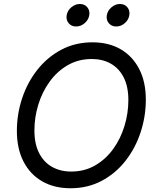

<svg xmlns="http://www.w3.org/2000/svg" viewBox="-20 -954 803 983"><path d="M340.8 9.8Q257.8 9.8 196 -25.6Q134.3 -61 100.3 -127Q66.4 -192.9 66.4 -283.7Q66.4 -370.1 93.5 -451.4Q120.6 -532.7 171.6 -597.2Q222.7 -661.6 293.9 -699.5Q365.2 -737.3 453.6 -737.3Q536.6 -737.3 597.7 -701.9Q658.7 -666.5 692.6 -600.8Q726.6 -535.2 726.6 -443.8Q726.6 -357.4 699.7 -276.1Q672.9 -194.8 622.1 -130.1Q571.3 -65.4 500 -27.8Q428.7 9.8 340.8 9.8ZM344.2 -75.7Q412.6 -75.7 466.8 -106.9Q521 -138.2 559.1 -190.7Q597.2 -243.2 617.2 -308.6Q637.2 -374 637.2 -441.9Q637.2 -510.7 613.3 -557.6Q589.4 -604.5 547.1 -628.2Q504.9 -651.9 450.2 -651.9Q381.8 -651.9 327.4 -620.6Q272.9 -589.4 234.6 -536.6Q196.3 -483.9 176.3 -418.9Q156.2 -354 156.2 -286.1Q156.2 -217.3 180.2 -170.4Q204.1 -123.5 246.6 -99.6Q289.1 -75.7 344.2 -75.7ZM575.2 -818.4Q551.3 -818.4 537.1 -835.2Q522.9 -852.1 526.9 -876Q530.8 -899.9 550.8 -916.7Q570.8 -933.6 594.2 -933.6Q618.2 -933.6 632.1 -916.7Q646 -899.9 642.1 -876Q638.2 -852.1 618.7 -835.2Q599.1 -818.4 575.2 -818.4ZM369.6 -818.4Q345.7 -818.4 331.5 -835.2Q317.4 -852.1 321.3 -876Q325.2 -899.9 345.2 -916.7Q365.2 -933.6 389.2 -933.6Q413.1 -933.6 427 -916.7Q440.9 -899.9 437 -876Q433.1 -852.1 413.3 -835.2Q393.6 -818.4 369.6 -818.4Z"/></svg>

Font: Inter 16pt
Style: Italic
Weight: 400
Italic angle: -9.3988°
Version: Version 4.001;git-66647c0bb